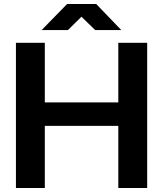

<svg xmlns="http://www.w3.org/2000/svg" viewBox="-20 -944 819 964"><path d="M60 0V-729H205V0ZM574 0V-729H719V0ZM189 -312V-430H591V-312ZM189 -793 317 -924H463L589 -793H458L389 -860L321 -793Z"/></svg>

Font: Hubot Sans SemiBold
Style: Regular
Weight: 600
Designer: Deni Anggara
Foundry: GitHub, Inc., Subsidiary of Microsoft Corporation
Version: Version 2.000